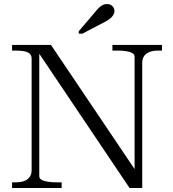

<svg xmlns="http://www.w3.org/2000/svg" viewBox="-20 -933 860 953"><path d="M40 0V-28H58Q81 -28 98.5 -34Q116 -40 126.5 -53.5Q137 -67 137 -89V-642Q137 -659 126.5 -667.5Q116 -676 98 -679Q80 -682 57 -682H40V-710H233L662 -73L648 -68V-652Q648 -663 636.5 -669.5Q625 -676 606 -679Q587 -682 565 -682H538V-710H784V-682H765Q743 -682 725 -676Q707 -670 696.5 -656.5Q686 -643 686 -621V0H623L159 -690L175 -694V-58Q175 -47 186.5 -40.5Q198 -34 217.5 -31Q237 -28 258 -28H286V0ZM451 -872 371 -778V-766H389L492 -820Q511 -829 523.5 -838.5Q536 -848 542 -858Q548 -868 548 -878Q548 -892 538 -902.5Q528 -913 511 -913Q500 -913 490.5 -908.5Q481 -904 471.5 -895Q462 -886 451 -872Z"/></svg>

Font: Roboto Serif 120pt Expanded Light
Style: Regular
Weight: 300
Width: 7
Designer: Greg Gazdowicz
Foundry: Commercial Type
Version: Version 1.008